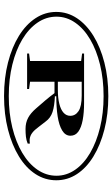

<svg xmlns="http://www.w3.org/2000/svg" viewBox="182 -946 569 974"><g transform="rotate(90 467.0 -458.5)"><path d="M467 -194Q375 -194 297 -214Q219 -234 161.5 -269.5Q104 -305 72 -353.5Q40 -402 40 -459Q40 -516 72 -564Q104 -612 161.5 -647.5Q219 -683 297 -703Q375 -723 467 -723Q559 -723 637 -703Q715 -683 773 -647.5Q831 -612 862.5 -564Q894 -516 894 -459Q894 -402 862.5 -353.5Q831 -305 773 -269.5Q715 -234 637 -214Q559 -194 467 -194ZM467 -218Q553 -218 626.5 -236Q700 -254 755 -286.5Q810 -319 840.5 -363.5Q871 -408 871 -460Q871 -511 840.5 -555Q810 -599 755 -631Q700 -663 626.5 -681Q553 -699 467 -699Q381 -699 307.5 -681Q234 -663 179.5 -631Q125 -599 94.5 -555Q64 -511 64 -460Q64 -408 94.5 -363.5Q125 -319 179.5 -286.5Q234 -254 307.5 -236Q381 -218 467 -218ZM634 -303Q602 -303 577.5 -316Q553 -329 529 -357Q506 -383 487.5 -405Q469 -427 452 -450H394V-326L431 -321V-311H251V-321L289 -326V-585L251 -590V-600H502Q551 -600 588.5 -593Q626 -586 647 -571Q668 -556 668 -531Q668 -505 641.5 -489Q615 -473 570 -466Q525 -459 468 -459V-452Q517 -450 547.5 -440Q578 -430 596 -405L623 -370Q639 -348 653.5 -337Q668 -326 686 -324Q691 -324 697 -324Q703 -324 708 -325V-314Q691 -307 673 -305Q655 -303 634 -303ZM435 -467Q477 -467 506.5 -474.5Q536 -482 551.5 -496Q567 -510 567 -530Q567 -556 543 -572Q519 -588 464 -588H394V-467Z"/></g></svg>

Font: Kalnia Expanded Medium
Style: Regular
Weight: 500
Width: 7
Designer: Frida Medrano
Foundry: Frida Medrano
Version: Version 1.105